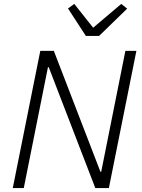

<svg xmlns="http://www.w3.org/2000/svg" viewBox="-20 -957 721 977"><path d="M484 -774H417L326 -914L358 -937L454 -816L597 -937L627 -913ZM465 0 228 -615H224L101 0H45L185 -698H254L491 -83H495L618 -698H674L534 0Z"/></svg>

Font: IBM Plex Sans Light
Style: Italic
Weight: 300
Italic angle: -11.31°
Designer: Mike Abbink, Paul van der Laan, Pieter van Rosmalen
Foundry: Bold Monday
Version: Version 3.0